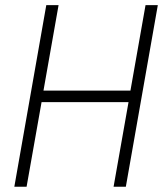

<svg xmlns="http://www.w3.org/2000/svg" viewBox="-20 -713 626 733"><path d="M413.6 0 470.7 -323.2H138.7L81.5 0H34.7L156.7 -693.4H203.6L146 -367.2H478L535.6 -693.4H582.5L460.4 0Z"/></svg>

Font: Cascadia Mono PL ExtraLight
Style: Italic
Weight: 200
Italic angle: -10°
Monospace: yes
Designer: Aaron Bell
Foundry: Saja Typeworks
Version: Version 2404.023; ttfautohint (v1.8.4)